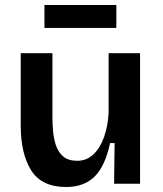

<svg xmlns="http://www.w3.org/2000/svg" viewBox="-20 -736 652 769"><path d="M245 13Q147 13 105 -53.5Q63 -120 63 -234V-523H190V-265Q190 -240 192.5 -210.5Q195 -181 204 -154Q213 -127 233 -109.5Q253 -92 289 -92Q327 -92 354 -117.5Q381 -143 396.5 -186.5Q412 -230 415 -284V-523H541V0H437L439 -163H421Q401 -70 358.5 -28.5Q316 13 245 13ZM158 -624V-716H446V-624Z"/></svg>

Font: Bricolage Grotesque 10pt SemiBold
Style: Regular
Weight: 600
Designer: Mathieu Triay
Foundry: Atelier Triay
Version: Version 1.000; ttfautohint (v1.8.4.7-5d5b);gftools[0.9.29]